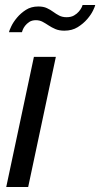

<svg xmlns="http://www.w3.org/2000/svg" viewBox="-20 -750 402 770"><path d="M116 -522H204L93 0H5ZM238 -627Q217 -627 202 -633.5Q187 -640 175 -648Q163 -656 151 -662.5Q139 -669 124 -669Q108 -669 97.5 -662Q87 -655 80.5 -646.5Q74 -638 71 -630Q68 -622 68 -621H16Q17 -627 25 -644Q33 -661 48 -679Q63 -697 84 -710.5Q105 -724 134 -724Q154 -724 168 -717.5Q182 -711 193.5 -702.5Q205 -694 217.5 -687.5Q230 -681 247 -681Q265 -681 277 -688Q289 -695 296.5 -704Q304 -713 307.5 -720.5Q311 -728 311 -730H362Q361 -724 353 -707.5Q345 -691 329.5 -673Q314 -655 291.5 -641Q269 -627 238 -627Z"/></svg>

Font: PTCRaleway Medium
Style: Italic
Weight: 500
Italic angle: -12°
Designer: Matt McInerney, Pablo Impallari, Rodrigo Fuenzalida
Foundry: Matt McInerney, Pablo Impallari, Rodrigo Fuenzalida
Version: Version 3.000g; ttfautohint (v1.5) -l 8 -r 28 -G 28 -x 14 -D